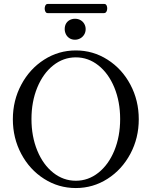

<svg xmlns="http://www.w3.org/2000/svg" viewBox="-20 -929 753 962"><path d="M44.4 -331.5Q44.4 -425.8 86.7 -504.9Q128.9 -584 201.2 -630.1Q273.4 -676.3 359.9 -676.3Q446.3 -676.3 518.8 -630.1Q591.3 -584 633.3 -504.9Q675.3 -425.8 675.3 -331.5Q675.3 -237.3 633.1 -158.2Q590.8 -79.1 518.6 -33Q446.3 13.2 359.9 13.2Q273.4 13.2 200.9 -33Q128.4 -79.1 86.4 -158.2Q44.4 -237.3 44.4 -331.5ZM582 -332.5Q582 -419.4 553 -490.2Q523.9 -561 473.1 -601.3Q422.4 -641.6 359.9 -641.6Q297.4 -641.6 246.6 -601.3Q195.8 -561 166.7 -490.2Q137.7 -419.4 137.7 -332.5Q137.7 -245.6 166.7 -174.8Q195.8 -104 246.6 -63.7Q297.4 -23.4 359.9 -23.4Q422.4 -23.4 473.1 -63.7Q523.9 -104 553 -174.8Q582 -245.6 582 -332.5ZM304.2 -783.2Q304.2 -799.8 311.3 -811.5Q318.4 -823.2 330.3 -829.1Q342.3 -835 356 -835Q371.6 -835 383.8 -827.9Q396 -820.8 402.6 -808.8Q409.2 -796.9 409.2 -783.2Q409.2 -767.6 401.6 -755.4Q394 -743.2 381.8 -736.6Q369.6 -730 356 -730Q339.8 -730 328.1 -737.5Q316.4 -745.1 310.3 -757.3Q304.2 -769.5 304.2 -783.2ZM218.8 -909.2H502.9Q512.2 -909.2 515.6 -897.7Q519 -886.2 515.1 -874.8Q511.2 -863.3 501 -863.3H218.8Q209.5 -863.3 205.8 -874.8Q202.1 -886.2 205.8 -897.7Q209.5 -909.2 218.8 -909.2Z"/></svg>

Font: Junicode Two Beta VF
Style: Regular
Weight: 400
Designer: Peter S. Baker
Foundry: Briery Creek Software
Version: Version 1.031 beta; ttfautohint (v1.8.1.43-b0c9)